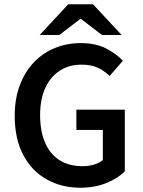

<svg xmlns="http://www.w3.org/2000/svg" viewBox="-20 -868 668 900"><path d="M357 12Q269 12 199 -27Q129 -66 89 -141.5Q49 -217 49 -325Q49 -405 73 -468.5Q97 -532 139 -576Q181 -620 237.5 -643Q294 -666 359 -666Q428 -666 477 -641Q526 -616 556 -583L494 -512Q469 -536 438.5 -550.5Q408 -565 362 -565Q304 -565 260 -536.5Q216 -508 192 -455Q168 -402 168 -329Q168 -254 191 -200Q214 -146 258.5 -117.5Q303 -89 368 -89Q396 -89 421 -96.5Q446 -104 462 -118V-259H338V-354H565V-65Q533 -32 478.5 -10Q424 12 357 12ZM166 -704 300 -848H416L550 -704H458L360 -779H356L258 -704Z"/></svg>

Font: Mada SemiBold
Style: Regular
Weight: 600
Designer: Khaled Hosny
Version: Version 1.5